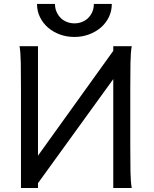

<svg xmlns="http://www.w3.org/2000/svg" viewBox="-20 -945 772 965"><path d="M170.9 -162.6 549.3 -689.5V-712.9H642.1Q636.7 -683.6 635.7 -628.2Q634.8 -572.8 634.8 -500.5V-210Q634.8 -137.2 635.7 -83.3Q636.7 -29.3 642.1 0H549.3V-547.4L170.9 -24.4V0H85.4V-500.5Q85.4 -572.8 84.5 -628.2Q83.5 -683.6 78.1 -712.9H170.9ZM542 -925.3Q542 -889.6 527.3 -859.4Q512.7 -829.1 487.1 -806.9Q461.4 -784.7 427.2 -772Q393.1 -759.3 354 -759.3Q314.5 -759.3 280.3 -772Q246.1 -784.7 220.7 -806.9Q195.3 -829.1 180.7 -859.4Q166 -889.6 166 -925.3H256.3Q256.3 -903.8 264.2 -885.7Q272 -867.7 285.2 -854.7Q298.3 -841.8 316.2 -834.7Q334 -827.6 354 -827.6Q374.5 -827.6 392.3 -834.7Q410.2 -841.8 423.3 -854.7Q436.5 -867.7 444.1 -885.7Q451.7 -903.8 451.7 -925.3Z"/></svg>

Font: Andika
Style: Regular
Weight: 400
Designer: Victor Gaultney, Annie Olsen, Julie Remington, Don Collingsworth, Eric Hays
Foundry: SIL International
Version: Version 1.001